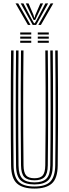

<svg xmlns="http://www.w3.org/2000/svg" viewBox="-20 -1095 402 1122"><path d="M181.3 7Q112.4 7 79.1 -23Q45.7 -53.1 44.8 -127.8Q44 -198.3 43.4 -280.3Q42.9 -362.2 42.9 -450.1Q42.9 -538 43.3 -626.9Q43.8 -715.8 44.8 -800H59.3Q58.5 -723 57.9 -635.8Q57.4 -548.6 57.4 -459Q57.4 -369.5 57.9 -285Q58.5 -200.5 59.3 -129Q60.2 -63.5 87.9 -34.3Q115.6 -5.1 181.3 -5.1Q246.8 -5.1 274.4 -34.3Q301.9 -63.5 302.8 -129Q303.7 -199.1 304.2 -280.9Q304.7 -362.8 304.7 -450.7Q304.7 -538.6 304.3 -627.4Q303.9 -716.2 302.8 -800H317.3Q318.4 -697.5 318.9 -582.6Q319.4 -467.7 319 -351.4Q318.6 -235.1 317.3 -127.8Q316.4 -52.5 282.9 -22.7Q249.4 7 181.3 7ZM181.3 -17.1Q126.4 -17.1 100.4 -41.6Q74.4 -66 73.8 -128Q73 -206.1 72.4 -288.5Q71.9 -371 71.9 -456.2Q71.9 -541.4 72.4 -627.7Q72.9 -714.1 73.8 -800H88.3Q87.4 -719.5 86.9 -633.3Q86.4 -547 86.4 -459.7Q86.4 -372.5 86.9 -288.5Q87.5 -204.5 88.3 -128.4Q88.9 -73.5 110.9 -51.3Q132.9 -29.2 181.3 -29.2Q229.4 -29.2 251.3 -51.2Q273.2 -73.1 273.8 -128.4Q274.7 -204 275.2 -286.8Q275.7 -369.6 275.7 -456Q275.7 -542.4 275.2 -629.3Q274.7 -716.2 273.8 -800H288.3Q289.2 -718.6 289.7 -632.3Q290.2 -546 290.2 -459.1Q290.2 -372.2 289.7 -288.4Q289.1 -204.6 288.3 -128Q287.7 -66.5 262.1 -41.8Q236.5 -17.1 181.3 -17.1ZM181.3 -41.3Q140.3 -41.3 121.8 -60.6Q103.4 -79.9 102.8 -128.8Q101.7 -222.4 101.3 -335.3Q100.9 -448.3 101.2 -567.8Q101.5 -687.3 102.8 -800H117.3Q116.5 -719.2 115.9 -638.5Q115.4 -557.7 115.4 -475.1Q115.4 -392.5 115.9 -306.4Q116.4 -220.3 117.5 -128.8Q118.1 -87.1 132.3 -70.2Q146.5 -53.4 181.3 -53.4Q215.9 -53.4 230 -70.2Q244 -87.1 244.6 -128.8Q246.1 -255.9 246.5 -367Q246.9 -478 246.4 -583.7Q245.9 -689.4 244.8 -800H259.3Q260.2 -723.3 260.7 -636.5Q261.2 -549.6 261.2 -460.4Q261.2 -371.2 260.7 -286.3Q260.2 -201.4 259.3 -128.8Q258.7 -79.3 240.1 -60.3Q221.5 -41.3 181.3 -41.3ZM200.7 -893.3V-905.4H265.1V-893.3ZM98.2 -845V-857.1H162.6V-845ZM98.2 -869.2V-881.2H162.6V-869.2ZM98.2 -893.3V-905.4H162.6V-893.3ZM200.7 -845V-857.1H265.1V-845ZM200.7 -869.2V-881.2H265.1V-869.2ZM70.9 -1075H86.4L158.4 -949.2H143.3ZM101.1 -1075H117L166.4 -980.8L178.9 -959.5H183.3L195.9 -980.8L245.2 -1075H261.1L191.2 -949.2H171ZM130.9 -1075H146.8L175.9 -1007.2L179.7 -992.6H182.5L186.4 -1007.2L215.8 -1075H231.7L194.7 -997.9L185.5 -978H176.7L167.4 -997.9ZM275.8 -1075H291.3L219 -949.2H203.9Z"/></svg>

Font: Big Shoulders Inline Thin
Style: Regular
Weight: 100
Designer: Patric King
Foundry: XO Type Co
Version: Version 2.002